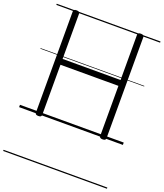

<svg xmlns="http://www.w3.org/2000/svg" viewBox="-215 -1029 1318 1544"><g transform="rotate(20 444.0 -257.5)"><path d="M169 14Q142 14 142 -5V-871Q142 -881 148.5 -885.5Q155 -890 169 -890Q196 -890 196 -871V-484H692V-871Q692 -881 698.5 -885.5Q705 -890 719 -890Q746 -890 746 -871V-5Q746 4 740 9Q734 14 719 14Q692 14 692 -5V-434H196V-5Q196 4 190 9Q184 14 169 14ZM0 365H888V375H0ZM0 -20H888V0H0ZM0 -505H888V-500H0ZM0 -885H888V-875H0Z"/></g></svg>

Font: Playwrite GB J Guides
Style: Regular
Weight: 400
Designer: Veronika Burian, José Scaglione
Foundry: TypeTogether
Version: Version 1.003